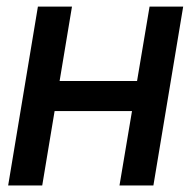

<svg xmlns="http://www.w3.org/2000/svg" viewBox="-20 -566 584 586"><path d="M426.8 -318.8 412.1 -227.1H116.7L131.3 -318.8ZM199.7 -545.9 108.9 0H4.9L95.7 -545.9ZM539.1 -545.9 448.2 0H344.7L436.5 -545.9Z"/></svg>

Font: Inter Tight Medium
Style: Italic
Weight: 500
Italic angle: -9.39999°
Designer: Rasmus Andersson
Foundry: rsms
Version: Version 3.004